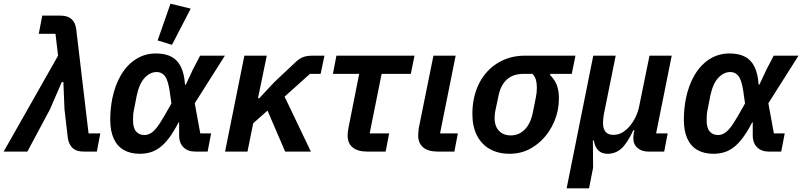

<svg xmlns="http://www.w3.org/2000/svg" viewBox="-62 -825 4366 1045"><path d="M254 -522 240 -641H149L168 -740H267Q307 -740 328 -720.5Q349 -701 353 -665L420 -99H484L465 0H393Q353 0 332.5 -20Q312 -40 307 -75L289 -230L283 -378H274L210 -230L87 0H-42Z M1087 -99 1068 0H1000Q960 0 936 -24Q912 -48 913 -92V-159H910Q884 -109 859.5 -76Q835 -43 809.5 -23.5Q784 -4 756.5 4Q729 12 699 12Q648 12 612 -8.5Q576 -29 557 -70.5Q538 -112 538 -174Q538 -205 541 -233.5Q544 -262 549 -288Q564 -362 597 -417.5Q630 -473 678.5 -503.5Q727 -534 786 -534Q837 -534 870.5 -516.5Q904 -499 922.5 -461.5Q941 -424 945 -364H949L988 -447L1027 -522H1162L998 -263L1028 -99ZM724 -90Q739 -90 755 -98Q771 -106 789 -128Q807 -150 830 -190L871 -262L861 -332Q852 -390 835 -411.5Q818 -433 791 -433Q755 -433 725.5 -401.5Q696 -370 682 -304L668 -232Q664 -215 663 -201.5Q662 -188 662 -171Q662 -128 679 -109Q696 -90 724 -90ZM976 -778 874 -581 796 -605 866 -805Z M1490 0 1394 -223 1316 -154 1285 0H1163L1268 -522H1390L1342 -290H1349L1430 -377L1549 -489Q1570 -508 1590 -515Q1610 -522 1640 -522H1704L1683 -423H1625L1487 -299L1630 0Z M2037 0H1937Q1884 0 1857 -23Q1830 -46 1830 -88Q1830 -95 1831 -105.5Q1832 -116 1834 -126L1893 -423H1750L1769 -522H2194L2174 -423H2015L1950 -99H2056Z M2430 -99 2411 0H2321Q2268 0 2241 -23Q2214 -46 2214 -88Q2214 -95 2215 -105.5Q2216 -116 2217 -126L2297 -522H2418L2333 -99Z M3050 -423H2933L2932 -416Q2957 -392 2968.5 -362Q2980 -332 2980 -289Q2980 -273 2978.5 -257.5Q2977 -242 2974 -226Q2961 -162 2924.5 -108Q2888 -54 2833.5 -21Q2779 12 2712 12Q2650 12 2604.5 -13.5Q2559 -39 2534 -87.5Q2509 -136 2509 -205Q2509 -227 2511 -247.5Q2513 -268 2517 -287Q2532 -359 2570.5 -411.5Q2609 -464 2666.5 -493Q2724 -522 2795 -522H3070ZM2836 -423H2787Q2731 -423 2697 -392.5Q2663 -362 2651 -303L2633 -217Q2632 -211 2631 -202Q2630 -193 2630 -182Q2630 -154 2640 -133Q2650 -112 2670 -100Q2690 -88 2718 -88Q2763 -88 2795 -121Q2827 -154 2839 -217L2854 -292Q2857 -307 2858.5 -320Q2860 -333 2860 -347Q2860 -372 2855 -390Q2850 -408 2836 -423Z M3144 200H3022L3167 -522H3289L3226 -210Q3223 -196 3221.5 -181Q3220 -166 3220 -156Q3220 -125 3233.5 -108Q3247 -91 3277 -91Q3303 -91 3324.5 -103.5Q3346 -116 3364 -137Q3384 -160 3397.5 -188.5Q3411 -217 3417 -247L3473 -522H3594L3509 -99H3572L3553 0H3467Q3431 0 3408 -19.5Q3385 -39 3385 -73Q3385 -80 3386 -88.5Q3387 -97 3388 -103L3391 -116H3385Q3352 -45 3320 -16.5Q3288 12 3245 12Q3212 12 3193.5 -7.5Q3175 -27 3170 -61H3165L3166 88Z M4209 -99 4190 0H4122Q4082 0 4058 -24Q4034 -48 4035 -92V-159H4032Q4006 -109 3981.5 -76Q3957 -43 3931.5 -23.5Q3906 -4 3878.5 4Q3851 12 3821 12Q3770 12 3734 -8.5Q3698 -29 3679 -70.5Q3660 -112 3660 -174Q3660 -205 3663 -233.5Q3666 -262 3671 -288Q3686 -362 3719 -417.5Q3752 -473 3800.5 -503.5Q3849 -534 3908 -534Q3959 -534 3992.5 -516.5Q4026 -499 4044.5 -461.5Q4063 -424 4067 -364H4071L4110 -447L4149 -522H4284L4120 -263L4150 -99ZM3846 -90Q3861 -90 3877 -98Q3893 -106 3911 -128Q3929 -150 3952 -190L3993 -262L3983 -332Q3974 -390 3957 -411.5Q3940 -433 3913 -433Q3877 -433 3847.5 -401.5Q3818 -370 3804 -304L3790 -232Q3786 -215 3785 -201.5Q3784 -188 3784 -171Q3784 -128 3801 -109Q3818 -90 3846 -90Z"/></svg>

Font: IBM Plex Sans SemiBold
Style: Italic
Weight: 600
Italic angle: -11.31°
Designer: Mike Abbink, Paul van der Laan, Pieter van Rosmalen
Foundry: Bold Monday
Version: Version 3.201